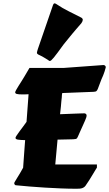

<svg xmlns="http://www.w3.org/2000/svg" viewBox="-20 -1110 656 1155"><path d="M499.5 -405.3Q497.6 -398.4 492.2 -386Q486.8 -373.5 479.7 -357.9Q472.7 -342.3 464.6 -324.5Q456.5 -306.6 448.7 -288.6Q445.8 -281.7 443.4 -278.6Q440.9 -275.4 435.5 -273.9Q430.2 -272.5 420.7 -272.2Q411.1 -272 394 -271.5L326.2 -270L312.5 -120.6H563V-101.6Q562 -100.6 554.7 -88.6Q547.4 -76.7 537.6 -60.1Q527.8 -43.5 517.1 -26.6Q506.3 -9.8 499 0.5Q494.1 9.3 487.8 14.4Q481.4 19.5 473.9 22Q466.3 24.4 457.3 24.9Q448.2 25.4 437.5 25.4Q393.6 25.4 345.9 23.4Q298.3 21.5 251 18.6Q203.6 15.6 158.4 12Q113.3 8.3 74.7 4.4Q71.3 3.9 68.6 0.5Q65.9 -2.9 65.9 -7.3Q64 -7.3 68.6 -15.6Q73.2 -23.9 81.5 -37.1Q89.8 -50.3 99.9 -67.1Q109.9 -84 119.1 -101.1L127 -210.9Q128.9 -238.8 130.1 -252.4Q131.3 -266.1 131.3 -267.1Q102.1 -267.6 87.6 -270Q73.2 -272.5 73.2 -280.8Q73.2 -284.7 80.3 -295.4Q87.4 -306.2 97.7 -320.1Q107.9 -334 119.4 -349.1Q130.9 -364.3 139.6 -377L151.9 -543H150.4Q139.6 -542.5 130.9 -542.2Q122.1 -542 114.7 -542Q91.3 -542 81.3 -544.7Q71.3 -547.4 71.3 -554.7Q71.3 -558.1 77.1 -568.8Q83 -579.6 91.8 -593.5Q100.6 -607.4 110.4 -622.8Q120.1 -638.2 127.9 -651.4L157.2 -701.2H361.3L602.1 -718.8Q602.5 -718.8 604.7 -718.5Q606.9 -718.3 609.4 -717Q611.8 -715.8 614 -712.9Q616.2 -710 616.2 -704.6L608.9 -679.2Q605.5 -668.5 600.6 -656.5Q595.7 -644.5 589.8 -631.8L568.4 -575.2Q564.9 -566.9 560.5 -562.5Q556.2 -558.1 542 -557.6Q504.9 -556.6 459.2 -554.4Q413.6 -552.2 354.5 -550.3Q352.5 -543.5 352.5 -539.3Q352.5 -535.2 351.6 -523.4L349.1 -501Q348.1 -485.4 346.2 -467.3Q344.2 -449.2 341.3 -422.9Q366.2 -423.8 389.9 -424.8Q413.6 -425.8 433.1 -426.5Q452.6 -427.2 467 -427.7Q481.4 -428.2 487.3 -428.2Q491.2 -428.2 496.1 -425.3Q501 -422.4 501 -414.1Q501 -410.2 499.5 -405.3ZM362.8 -842.8Q341.3 -813 326.9 -793.7Q312.5 -774.4 303.2 -763.2Q293.9 -752 288.6 -747.6Q283.2 -743.2 279.8 -743.2Q276.9 -743.2 274.9 -745.1Q264.6 -752 256.3 -757.1Q248 -762.2 240.7 -766.4Q233.4 -770.5 225.8 -774.4Q218.3 -778.3 209 -782.7Q202.1 -786.6 202.1 -793Q202.6 -796.9 203.9 -802.2Q205.1 -807.6 208 -815.9L298.3 -1078.1Q300.8 -1085 303.2 -1087.4Q305.7 -1089.8 308.6 -1089.8Q311 -1089.8 313.5 -1088.6Q315.9 -1087.4 318.4 -1085.9Q356.4 -1060.1 394.3 -1041.7Q432.1 -1023.4 469.2 -1003.9Q478 -998.5 478 -990.7Q478 -982.9 469.7 -970.7Q450.7 -948.7 438.2 -934.3Q425.8 -919.9 414.8 -906.7Q403.8 -893.6 392.1 -878.9Q380.4 -864.3 362.8 -842.8Z"/></svg>

Font: Carter One
Style: Regular
Weight: 400
Designer: vernon adams
Foundry: vernon adams
Version: Version 1.000